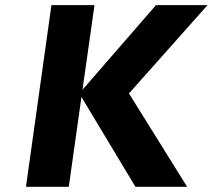

<svg xmlns="http://www.w3.org/2000/svg" viewBox="-20 -720 820 740"><path d="M342.8 -700.2H344.2L297.9 -374L581.1 -700.2H779.8L477.1 -359.9L701.2 0H502L293.9 -346.2L245.1 0H80.1L178.2 -700.2Z"/></svg>

Font: Fivo Sans Modern
Style: Italic
Weight: 700
Designer: Alexander Slobzheninov
Foundry: Alexander Slobzheninov
Version: 1.0